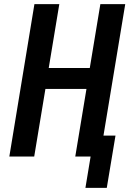

<svg xmlns="http://www.w3.org/2000/svg" viewBox="-20 -755 640 926"><path d="M392 151 417 0H343L397 -326H199L145 0H25L146 -735H266L215 -427H413L464 -735H584L479 -101H537L495 151Z"/></svg>

Font: Zed Sans Extended
Style: Bold Italic
Weight: 700
Width: 7
Italic angle: -9°
Designer: Belleve Invis
Foundry: Belleve Invis
Version: Version 1.0.0; ttfautohint (v1.8.4)